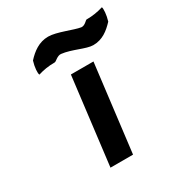

<svg xmlns="http://www.w3.org/2000/svg" viewBox="-165 -808 862 921"><g transform="rotate(-30 265.5 -347.0)"><path d="M436 -673C431 -673 416 -651 396 -653C357 -659 282 -694 235 -694C184 -694 146 -665 115 -631C105 -599 103 -566 108 -557C137 -566 166 -571 201 -571C209 -571 226 -593 247 -591C303 -585 364 -550 403 -550C454 -550 489 -578 521 -612C531 -644 533 -678 529 -687C499 -678 471 -673 436 -673ZM305 0 364 -482H239L180 0Z"/></g></svg>

Font: Bluebird
Style: NrwObl
Weight: 400
Designer: Jasper
Foundry: Cannot Into Space Fonts
Version: Version 0.98